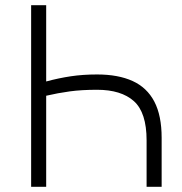

<svg xmlns="http://www.w3.org/2000/svg" viewBox="-20 -720 703 740"><path d="M100 0V-700H158V-406Q206 -419 252.8 -426Q299.5 -433 354 -433Q435.5 -433 491 -407.8Q546.5 -382.5 574.8 -328.5Q603 -274.5 603 -189V0H545V-179Q545 -286.5 496 -330.2Q447 -374 354 -374Q295 -374 249 -367.8Q203 -361.5 158 -351V0Z"/></svg>

Font: Geologica Cursive Thin
Style: Regular
Weight: 250
Designer: Sindre Bremnes, Frode Helland
Foundry: Monokrom Skriftforlag AS
Version: Version 1.010;gftools[0.9.28]